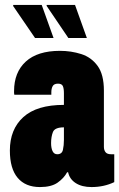

<svg xmlns="http://www.w3.org/2000/svg" viewBox="-20 -746 483 778"><path d="M257 -592 169 -722V-726H284L332 -592ZM122 -592 33 -722 34 -726H149L197 -592ZM142 12Q83 12 51.5 -25.5Q20 -63 20 -136Q20 -222 74.5 -271.5Q129 -321 239 -321V-368Q239 -388 234.5 -397.5Q230 -407 215 -407Q199 -407 193.5 -397Q188 -387 188 -372V-362H38Q37 -366 37 -369.5Q37 -373 37 -377Q37 -453 84.5 -496.5Q132 -540 223 -540Q268 -540 309 -527Q350 -514 375.5 -479Q401 -444 401 -379V-151Q401 -138 407.5 -129.5Q414 -121 430 -121H443V-8Q401 12 351 12Q312 12 287 -4Q262 -20 256 -48H252Q239 -24 213.5 -6Q188 12 142 12ZM212 -121Q231 -121 235 -139Q239 -157 239 -179V-230Q202 -230 194.5 -211Q187 -192 187 -166Q187 -146 193 -133.5Q199 -121 212 -121Z"/></svg>

Font: Archivo ExtraCondensed Black
Style: Regular
Weight: 900
Width: 2
Designer: Hector Gatti
Foundry: Omnibus-Type
Version: Version 2.001; ttfautohint (v1.8.3)